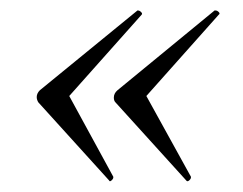

<svg xmlns="http://www.w3.org/2000/svg" viewBox="-20 -384 464 366"><path d="M243 -364Q246 -364 249 -361Q252 -358 250 -356L112 -201L196 -47V-46Q196 -43 192.5 -40Q189 -37 188 -40L53 -189Q50 -194 50 -199Q50 -206 56 -212L242 -364ZM391 -364Q394 -364 397 -361Q400 -358 397 -356L259 -201L344 -47V-46Q344 -43 340.5 -40Q337 -37 335 -40L200 -189Q197 -192 197 -198Q197 -206 204 -212L389 -364Z"/></svg>

Font: Cormorant Garamond
Style: Italic
Weight: 400
Italic angle: -10°
Designer: Christian Thalmann (Catharsis Fonts)
Foundry: Catharsis Fonts
Version: Version 4.000